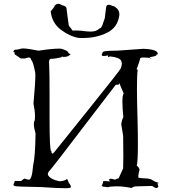

<svg xmlns="http://www.w3.org/2000/svg" viewBox="-20 -992 907 1015"><path d="M326 3Q355 3 355 -4Q355 -10 349 -19L342 -27L344 -26L335 -46Q318 -34 297 -34H294Q255 -42 240 -58Q233 -65 233 -72Q233 -81 244.5 -92.5Q256 -104 417 -315.5Q578 -527 592 -544H606Q611 -550 611 -553Q611 -555 609 -557Q619 -535 634 -497Q627 -490 627 -454Q627 -424 632 -373Q624 -358 621 -335L631 -274L632 -168Q632 -125 631 -102L607 -49Q599 -49 588 -42Q573 -47 565 -47L560 -46Q557 -46 557 -43Q557 -40 561 -33L535 -35Q525 -35 525 -32V-29Q525 -24 519 -14L522 -19L518 -11Q518 -7 523 -5L521 -10L522 -11L525 -5H528Q534 -5 549 -2Q564 -7 597 -7Q634 -7 676 2Q684 -7 706 -7L784 -9Q799 2 807 2Q812 2 814 -2Q817 -2 817 -6L815 -14Q812 -25 810 -25H809Q809 -24 817 -22L818 -24Q818 -27 808 -29Q798 -31 777 -45Q772 -45 764 -48Q721 -50 714 -52Q711 -52 711 -59Q711 -70 718 -96Q713 -110 703 -116Q709 -139 709 -230Q709 -285 707 -364Q704 -462 704 -526Q704 -598 708 -624L702 -625Q720 -674 721 -683Q721 -688 740 -688Q754 -688 778 -685L780 -683H777Q773 -683 771 -689Q805 -695 806.5 -700Q808 -705 810 -705L813 -704L816 -709L814 -705V-708Q814 -731 738 -734L597 -724H586Q522 -724 522 -714L523 -711L522 -710L520 -711Q518 -706 518 -702Q518 -696 528 -696Q536 -696 552 -699L551 -694Q551 -690 554 -690Q556 -690 560 -694Q610 -689 620 -672Q624 -664 624 -655Q624 -643 618 -630Q618 -625 449.5 -415Q281 -205 268 -189Q261 -180 257 -180Q252 -180 252 -193H251Q242 -193 242 -364V-493Q242 -618 240 -646L239 -661Q239 -681 250 -681H253Q269 -681 304 -689Q306 -693 309 -693Q312 -693 314 -691Q337 -691 346 -699Q351 -704 354 -704L356 -703Q340 -712 340 -715L342 -722L340 -717Q336 -724 306 -734L295 -735Q253 -735 184 -724Q125 -736 101 -736L93 -735Q70 -729 63 -729Q60 -729 60 -730L61 -732Q53 -726 48 -715Q50 -718 52 -718Q55 -718 57 -715V-708Q57 -706 57.5 -705Q58 -704 90 -683H113Q125 -688 132 -688Q144 -688 145 -674Q153 -673 166 -610L167 -595Q167 -555 157 -444Q165 -406 165 -378Q165 -367 164 -357Q159 -349 159 -336Q159 -317 168 -286Q166 -160 155 -117Q149 -42 133 -42Q126 -42 109 -48Q93 -38 93 -36Q93 -35 95 -35H96Q57 -35 57 -36H58Q56 -24 52 -19L51 -15Q51 -13 56.5 -9Q62 -5 198 -3Q287 3 326 3ZM418 -791Q489 -791 546 -819Q603 -847 611 -913V-916Q611 -935 598 -947.5Q585 -960 578 -960H577Q562 -967 554 -967Q542 -967 540.5 -950Q539 -933 534 -896Q527 -877 521.5 -860Q516 -843 505 -841Q490 -825 459 -825L439 -826Q403 -831 379 -831L364 -830Q349 -851 346 -853Q343 -855 339.5 -886.5Q336 -918 332 -944V-946Q332 -959 307 -965Q297 -972 288 -972Q279 -972 270 -963Q263 -948 248 -932Q255 -869 303.5 -833.5Q352 -798 399 -791Z"/></svg>

Font: Xiaobo Songti 小帛宋体
Style: Regular
Weight: 400
Version: Version 1.501;March 17, 2024;FontCreator 14.0.0.2814 64-bit